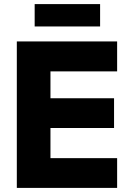

<svg xmlns="http://www.w3.org/2000/svg" viewBox="-20 -916 640 936"><path d="M468 -787V-896H149V-787ZM551 0V-145H226V-292H536V-437H226V-568H551V-714H62V0Z"/></svg>

Font: Noto Sans Mono UI ExtraBold
Style: Regular
Weight: 800
Designer: Monotype Design team
Foundry: Monotype Imaging Inc.
Version: 1.000